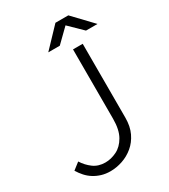

<svg xmlns="http://www.w3.org/2000/svg" viewBox="-214 -985 969 1098"><g transform="rotate(-30 270.0 -435.5)"><path d="M184 11Q153 11 126.5 3Q100 -5 77.5 -19Q55 -33 37.5 -52.5Q20 -72 6 -95L51 -130Q73 -95 105.5 -71Q138 -47 184 -47Q222 -47 259.5 -65.5Q297 -84 321.5 -127Q346 -170 346 -242V-700H410V-212Q410 -155 390 -113Q370 -71 337 -43.5Q304 -16 264 -2.5Q224 11 184 11ZM464 -756 336 -881V-882H420L540 -756ZM215 -756 335 -882H419V-881L291 -756Z"/></g></svg>

Font: Figtree Light Light
Style: Regular
Weight: 300
Version: Version 2.001;gftools[0.9.30]